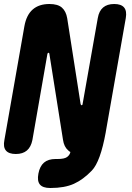

<svg xmlns="http://www.w3.org/2000/svg" viewBox="-41 -760 661 960"><path d="M81 -629Q91 -685 122.5 -712.5Q154 -740 206 -740Q248 -740 268.5 -722Q289 -704 295 -669L362 -240Q363 -237 364 -235.5Q365 -234 367 -234Q369 -234 370.5 -235.5Q372 -237 372 -240L448 -670Q454 -705 474.5 -722.5Q495 -740 530 -740Q565 -740 579.5 -722.5Q594 -705 588 -670L488 -101V-100Q461 49 418 93Q375 138 328.5 159Q282 180 211 180H210Q173 180 158.5 162.5Q144 145 151 108Q158 71 179 53Q200 35 237 35H247Q281 35 294.5 25Q308 15 311 0Q305 -3 300 -8Q279 -26 274 -61L206 -490Q206 -493 204.5 -494.5Q203 -496 201 -496Q199 -496 198 -494.5Q197 -493 196 -490L121 -60Q114 -25 93.5 -7.5Q73 10 38 10Q3 10 -11.5 -7.5Q-26 -25 -19 -60Z"/></svg>

Font: Maple Mono NL ExtraBold
Style: Italic
Weight: 800
Italic angle: -10°
Monospace: yes
Designer: subframe7536
Version: Version 7.000